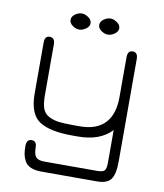

<svg xmlns="http://www.w3.org/2000/svg" viewBox="-88 -669 804 940"><g transform="rotate(10 314.5 -198.5)"><path d="M243.2 -596.7Q258.8 -596.7 275.9 -585Q293 -573.2 293 -556.6Q293 -540 275.9 -528.3Q258.8 -516.6 243.2 -516.6Q226.6 -516.6 210 -528.3Q193.4 -540 193.4 -556.6Q193.4 -573.2 210 -585Q226.6 -596.7 243.2 -596.7ZM385.7 -596.7Q401.4 -596.7 418.5 -585Q435.5 -573.2 435.5 -556.6Q435.5 -540 418.5 -528.3Q401.4 -516.6 385.7 -516.6Q369.1 -516.6 352.5 -528.3Q335.9 -540 335.9 -556.6Q335.9 -573.2 352.5 -585Q369.1 -596.7 385.7 -596.7ZM545.9 85Q545.9 148.4 527.3 174.3Q508.8 200.2 457 200.2H180.7Q149.4 200.2 128.4 190.9Q107.4 181.6 98.1 164.1Q88.9 146.5 85.9 129.9Q83 113.3 83 90.8Q83 56.6 108.4 56.6Q133.8 56.6 133.8 88.9Q133.8 123 145.5 136.2Q157.2 149.4 187.5 149.4H450.2Q478.5 149.4 486.8 139.6Q495.1 129.9 495.1 100.6V-61.5Q437.5 0 328.1 0H299.8Q187.5 0 135.3 -34.7Q83 -69.3 83 -171.9V-423.8Q83 -457 107.4 -457Q133.8 -457 133.8 -423.8V-172.9Q133.8 -130.9 142.1 -106.4Q150.4 -82 173.3 -69.8Q196.3 -57.6 223.1 -54.2Q250 -50.8 299.8 -50.8H328.1Q411.1 -50.8 453.1 -95.2Q495.1 -139.6 495.1 -224.6V-423.8Q495.1 -457 520.5 -457Q545.9 -457 545.9 -423.8Z"/></g></svg>

Font: Jura
Style: Book
Weight: 400
Version: Version 2.3